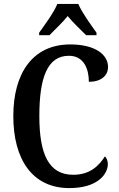

<svg xmlns="http://www.w3.org/2000/svg" viewBox="-20 -951 606 981"><path d="M180 -771H233C259 -799 300 -836 326 -869C352 -836 393 -799 420 -771H473V-784C446 -822 399 -886 380 -931H273C255 -886 207 -822 180 -784ZM334 10C480 10 531 -62 531 -113C531 -128 525 -144 516 -152C486 -105 441 -58 354 -58C229 -58 181 -163 181 -358C181 -552 221 -666 332 -666C409 -666 434 -598 434 -533C496 -533 532 -564 532 -609C532 -672 466 -724 339 -724C147 -724 48 -577 48 -358C48 -137 145 10 334 10Z"/></svg>

Font: Noto Serif Condensed Semi
Style: Regular
Weight: 600
Width: 3
Designer: Monotype Design Team
Foundry: Monotype Imaging Inc.
Version: Version 1.002